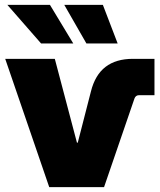

<svg xmlns="http://www.w3.org/2000/svg" viewBox="-20 -772 659 792"><path d="M183.1 0 1.5 -529.3H206.1L297.4 -183.6H300.8L355 -394.5Q372.1 -462.9 415.3 -496.1Q458.5 -529.3 528.3 -529.3H617.2V-379.4H554.2Q539.6 -379.4 534.7 -365.7L409.2 0ZM336.4 -592.8 245.1 -752H404.3L465.3 -592.8ZM149.4 -592.8 10.3 -752H186L282.2 -592.8Z"/></svg>

Font: Inter 24pt Black
Style: Regular
Weight: 900
Designer: Rasmus Andersson
Foundry: rsms
Version: Version 4.001;git-66647c0bb